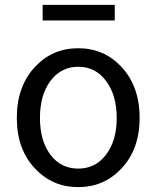

<svg xmlns="http://www.w3.org/2000/svg" viewBox="-20 -755 646 788"><path d="M125 -62Q49 -141 49 -271Q49 -402 125 -482Q196 -557 301 -557Q406 -557 477 -482Q553 -402 553 -271Q553 -141 477 -62Q406 13 301 13Q196 13 125 -62ZM415 -120Q459 -177 459 -271Q459 -365 415 -423Q372 -481 301 -481Q231 -481 187 -423Q144 -365 144 -271Q144 -177 187 -120Q230 -63 301 -63Q372 -63 415 -120ZM155 -735H451V-671H155Z"/></svg>

Font: 思源黑体R
Style: Regular
Weight: 400
Designer: Ryoko NISHIZUKA  (kana & ideographs); Paul D. Hunt (Latin, Greek & Cyrillic); Wenlong ZHANG  (bopomofo); Sandoll Communi
Foundry: Adobe Systems Incorporated
Version: Version 1.00 June 24, 2014, initial release